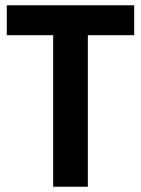

<svg xmlns="http://www.w3.org/2000/svg" viewBox="-20 -710 536 730"><path d="M314 -576.2V0H182.1V-576.2H5.9V-689.9H490.2V-576.2Z"/></svg>

Font: D-DIN-PRO
Style: Bold
Weight: 700
Designer: Charles Nix
Foundry: Datto Inc.
Version: Version 1.000;hotconv 1.0.109;makeotfexe 2.5.65596